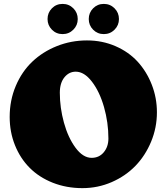

<svg xmlns="http://www.w3.org/2000/svg" viewBox="-20 -931 849 978"><path d="M222.2 -834Q222.2 -866.2 244.4 -888.7Q266.6 -911.1 298.8 -911.1Q331.1 -911.1 353.5 -888.7Q376 -866.2 376 -834Q376 -802.2 353.5 -779.8Q331.1 -757.3 298.8 -757.3Q266.6 -757.3 244.4 -779.8Q222.2 -802.2 222.2 -834ZM432.1 -834Q432.1 -866.2 454.3 -888.7Q476.6 -911.1 508.8 -911.1Q541 -911.1 563.5 -888.7Q585.9 -866.2 585.9 -834Q585.9 -802.2 563.5 -779.8Q541 -757.3 508.8 -757.3Q476.6 -757.3 454.3 -779.8Q432.1 -802.2 432.1 -834ZM29.3 -335.4Q29.3 -419.9 60.3 -493.2Q91.3 -566.4 144.5 -616.9Q197.8 -667.5 270 -696.3Q342.3 -725.1 422.9 -725.1Q501 -725.1 568.4 -695.8Q635.7 -666.5 681.4 -616.5Q727.1 -566.4 753.2 -499.5Q779.3 -432.6 779.3 -358.9Q779.3 -280.8 749.8 -209.5Q720.2 -138.2 669.9 -86.2Q619.6 -34.2 549.1 -3.4Q478.5 27.3 399.9 27.3Q318.4 27.3 248.8 -0.2Q179.2 -27.8 131.1 -76.2Q83 -124.5 56.2 -191.4Q29.3 -258.3 29.3 -335.4ZM446.8 -127Q484.9 -127 508.5 -155.3Q532.2 -183.6 532.2 -225.6Q532.2 -307.1 509.8 -385.7Q487.3 -464.4 448.2 -515.1Q409.2 -565.9 365.7 -565.9Q331.5 -565.9 308.1 -537.1Q284.7 -508.3 284.7 -458.5Q284.7 -382.3 305.7 -306.2Q326.7 -230 364.7 -178.5Q402.8 -127 446.8 -127Z"/></svg>

Font: Cooper* Black
Style: Regular
Weight: 900
Designer: Owen Earl
Foundry: indestructible type*
Version: Version 0.001